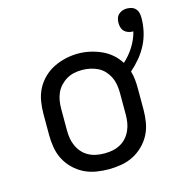

<svg xmlns="http://www.w3.org/2000/svg" viewBox="-102 -763 821 864"><g transform="rotate(-15 309.0 -331.0)"><path d="M300 8Q271 8 241.5 3Q212 -2 186 -15Q160 -28 138.5 -49Q117 -70 103.5 -96Q90 -122 85 -151.5Q80 -181 80 -210V-310Q80 -339 85 -368.5Q90 -398 103.5 -424Q117 -450 138.5 -471Q160 -492 186.5 -505Q213 -518 242 -524.5Q271 -531 300 -531Q328 -531 355 -525Q382 -519 407 -508Q432 -497 453 -479Q474 -461 489 -437Q517 -462 537.5 -494.5Q558 -527 567 -563Q566 -563 565.5 -563Q565 -563 564 -563Q554 -563 543.5 -566.5Q533 -570 525.5 -577.5Q518 -585 515 -595.5Q512 -606 512 -617Q512 -627 515 -637.5Q518 -648 526 -655.5Q534 -663 544 -666.5Q554 -670 565 -670Q576 -670 587 -666.5Q598 -663 605.5 -654.5Q613 -646 615.5 -635Q618 -624 618 -613Q618 -581 611 -549.5Q604 -518 589.5 -489.5Q575 -461 554.5 -436.5Q534 -412 510 -391Q516 -372 518 -351.5Q520 -331 520 -310V-210Q520 -181 515 -151.5Q510 -122 496.5 -96Q483 -70 461.5 -49Q440 -28 414 -15Q388 -2 358.5 3Q329 8 300 8ZM300 -66Q319 -66 337.5 -69.5Q356 -73 373 -82Q390 -91 402.5 -105Q415 -119 423 -136.5Q431 -154 434 -172.5Q437 -191 437 -210V-310Q437 -329 434 -348Q431 -367 423 -384Q415 -401 402 -415.5Q389 -430 372 -438.5Q355 -447 336 -451Q317 -455 298 -455Q279 -455 260.5 -451Q242 -447 226 -437.5Q210 -428 197 -414Q184 -400 176.5 -383Q169 -366 166 -347.5Q163 -329 163 -310V-210Q163 -191 166 -172.5Q169 -154 177 -136.5Q185 -119 197.5 -105Q210 -91 227 -82Q244 -73 262.5 -69.5Q281 -66 300 -66Z"/></g></svg>

Font: Iosevka Custom Extended
Style: Regular
Weight: 400
Width: 7
Monospace: yes
Designer: Belleve Invis
Foundry: Belleve Invis
Version: Version 11.2.4; ttfautohint (v1.8.4)